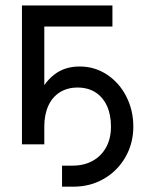

<svg xmlns="http://www.w3.org/2000/svg" viewBox="-20 -536 550 713"><path d="M210.4 79.1H249.5Q292 79.1 324.2 61.3Q356.4 43.5 374.3 10.7Q392.1 -22 392.1 -65.9Q392.1 -110.4 377 -143.1Q361.8 -175.8 334 -193.4Q306.2 -210.9 268.1 -210.9Q230.5 -210.9 202.4 -193.4Q174.3 -175.8 159.4 -143.1Q144.5 -110.4 144.5 -65.9H103Q103 -124.5 121.8 -175.3Q140.6 -226.1 179.7 -257.6Q218.8 -289.1 275.9 -289.1Q331.5 -289.1 377.2 -259Q422.9 -229 449 -177.7Q475.1 -126.5 475.1 -65.9Q475.1 -3.9 446 47.1Q417 98.1 366.2 127.7Q315.4 157.2 253.4 157.2H210.4ZM397.5 -437.5H144.5V0H61.5V-515.6H397.5Z"/></svg>

Font: Intratopia Thin
Style: Regular
Weight: 100
Designer: Rasmus Andersson
Foundry: rsms
Version: Version 3.000;Glyphs 3.2.3 (3260)